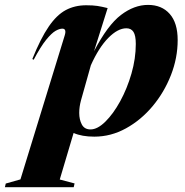

<svg xmlns="http://www.w3.org/2000/svg" viewBox="-110 -545 754 784"><path d="M194.5 204 191 219.5H-90L-86.5 204.5L-26.5 187.5L154 -399.5Q163 -428 144.5 -428Q132.5 -428 116.5 -418.8Q100.5 -409.5 78.5 -382.5Q56.5 -355.5 27.5 -301L22 -304Q56 -388.5 88.8 -436.2Q121.5 -484 158.5 -503.8Q195.5 -523.5 242 -523.5Q269.5 -523.5 287.5 -520.8Q305.5 -518 329.5 -512L274 -336Q329.5 -442.5 383.8 -483.8Q438 -525 494.5 -525Q550.5 -525 583 -488.2Q615.5 -451.5 615.5 -381.5Q615.5 -308.5 588 -238.2Q560.5 -168 513 -111.2Q465.5 -54.5 404.2 -20.8Q343 13 275 13Q224.5 13 190.5 -2L134 188ZM220.5 -134.5Q213.5 -108.5 213.5 -84Q213.5 -56.5 224.2 -36.5Q235 -16.5 259.5 -16.5Q288 -16.5 320.2 -48.2Q352.5 -80 380.8 -131.5Q409 -183 426.8 -244.5Q444.5 -306 444.5 -365.5Q444.5 -400 435 -414.8Q425.5 -429.5 406 -429.5Q371 -429.5 332.2 -390.2Q293.5 -351 261 -278.5Z"/></svg>

Font: Newsreader Display
Style: Bold Italic
Weight: 700
Italic angle: -17°
Designer: Hugues Gentile
Foundry: Production Type
Version: Version 1.001